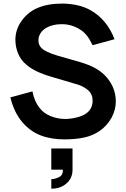

<svg xmlns="http://www.w3.org/2000/svg" viewBox="-20 -786 726 1104"><path d="M512.5 -526Q504 -543 496 -556.8Q488 -570.5 479 -581.8Q470 -593 459.8 -602Q449.5 -611 436.5 -618.5Q390.5 -647 334.5 -647Q284 -647 246 -626Q223.5 -612.5 212.2 -593.8Q201 -575 201 -554Q201 -526.5 219 -509.5Q241 -487 309.5 -466.5L440.5 -429Q488.5 -414.5 520.8 -397.8Q553 -381 578 -357.5Q611 -326 628.5 -286.5Q646 -247 646 -203Q646 -154 620.5 -107.5Q595 -62 552 -32.5Q512.5 -5.5 462.8 5Q413 15.5 350 15.5Q272.5 15.5 212.5 -8Q152.5 -31.5 107.5 -84.5Q61 -139.5 39.5 -226L166.5 -260.5Q177.5 -203 207.5 -165.5Q229.5 -136 270.5 -118.5Q311.5 -102 354 -102Q387 -102 422.5 -111Q458 -120 478 -135.5Q512.5 -161.5 512.5 -207.5Q512.5 -244 487.5 -266.5Q458 -292.5 412.5 -304L274 -345Q179 -372.5 131 -414.5Q99.5 -440.5 84 -478.5Q68.5 -516.5 68.5 -557.5Q68.5 -614.5 102.5 -663.5Q136.5 -712.5 187.5 -736.5Q223.5 -753 261 -759.2Q298.5 -765.5 342.5 -765.5Q437 -763 499 -728Q546 -702.5 581.8 -659.5Q617.5 -616.5 638.5 -560.5ZM275 299V244Q296.5 244 319.5 232.5Q342.5 221.5 341.5 189.5H275V67.5H397V189.5Q397 238.5 362.5 268.5Q328.5 299 275 299Z"/></svg>

Font: Russisch Sans
Style: Bold
Weight: 700
Designer: Michael Sharanda (font) & Cristiano Sobral (main changes)
Foundry: Michael Sharanda
Version: Version 2.00;September 8, 2020;FontCreator 13.0.0.2681 64-bi